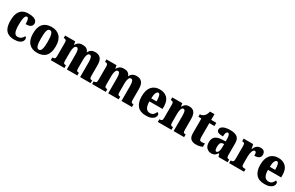

<svg xmlns="http://www.w3.org/2000/svg" viewBox="204 -2131 5547 3612"><g transform="rotate(30 2977.5 -325.0)"><path d="M269 10Q199 10 146.5 -15.5Q94 -41 65 -101.5Q36 -162 36 -266Q36 -375 67 -437Q98 -499 150 -524.5Q202 -550 267 -550Q339 -550 380.5 -535Q422 -520 440 -495.5Q458 -471 458 -444Q458 -423 448 -401.5Q438 -380 408 -365Q378 -350 317 -350Q317 -386 313 -416.5Q309 -447 299 -466Q289 -485 273 -485Q253 -485 239 -465.5Q225 -446 217.5 -398.5Q210 -351 210 -267Q210 -168 231 -117.5Q252 -67 302 -67Q347 -67 379 -91.5Q411 -116 427 -152Q456 -136 456 -105Q456 -80 439.5 -53Q423 -26 382 -8Q341 10 269 10Z M770 10Q656 10 590.5 -59.5Q525 -129 525 -270Q525 -411 588 -480.5Q651 -550 773 -550Q887 -550 952.5 -480.5Q1018 -411 1018 -270Q1018 -129 955 -59.5Q892 10 770 10ZM772 -58Q812 -58 827.5 -112Q843 -166 843 -270Q843 -375 827 -428.5Q811 -482 771 -482Q731 -482 716 -428.5Q701 -375 701 -270Q701 -166 716.5 -112Q732 -58 772 -58Z M1066 0V-58H1070Q1099 -58 1115 -69.5Q1131 -81 1131 -125V-418Q1131 -460 1115.5 -471.5Q1100 -483 1071 -483H1068V-536H1287L1299 -469H1304Q1321 -504 1353 -527Q1385 -550 1449 -550Q1548 -550 1577 -468H1582Q1596 -504 1630 -527Q1664 -550 1722 -550Q1795 -550 1835 -504.5Q1875 -459 1875 -358V-128Q1875 -82 1886.5 -70Q1898 -58 1927 -58H1931V0H1703V-323Q1703 -386 1691 -421.5Q1679 -457 1649 -457Q1617 -457 1602 -415Q1587 -373 1587 -316V-128Q1587 -82 1598 -70Q1609 -58 1639 -58H1643V0H1415V-323Q1415 -386 1404.5 -421.5Q1394 -457 1363 -457Q1342 -457 1328.5 -435.5Q1315 -414 1309 -379.5Q1303 -345 1303 -305V-122Q1303 -81 1316.5 -69.5Q1330 -58 1359 -58H1362V0Z M1964 0V-58H1968Q1997 -58 2013 -69.5Q2029 -81 2029 -125V-418Q2029 -460 2013.5 -471.5Q1998 -483 1969 -483H1966V-536H2185L2197 -469H2202Q2219 -504 2251 -527Q2283 -550 2347 -550Q2446 -550 2475 -468H2480Q2494 -504 2528 -527Q2562 -550 2620 -550Q2693 -550 2733 -504.5Q2773 -459 2773 -358V-128Q2773 -82 2784.5 -70Q2796 -58 2825 -58H2829V0H2601V-323Q2601 -386 2589 -421.5Q2577 -457 2547 -457Q2515 -457 2500 -415Q2485 -373 2485 -316V-128Q2485 -82 2496 -70Q2507 -58 2537 -58H2541V0H2313V-323Q2313 -386 2302.5 -421.5Q2292 -457 2261 -457Q2240 -457 2226.5 -435.5Q2213 -414 2207 -379.5Q2201 -345 2201 -305V-122Q2201 -81 2214.5 -69.5Q2228 -58 2257 -58H2260V0Z M3133 10Q3007 10 2946.5 -62.5Q2886 -135 2886 -265Q2886 -406 2948 -478Q3010 -550 3122 -550Q3226 -550 3286 -488.5Q3346 -427 3346 -308V-256H3060Q3061 -159 3090.5 -114Q3120 -69 3177 -69Q3223 -69 3249.5 -94.5Q3276 -120 3291 -158Q3307 -154 3318 -141.5Q3329 -129 3329 -111Q3329 -83 3309.5 -55Q3290 -27 3247 -8.5Q3204 10 3133 10ZM3177 -323Q3177 -398 3165 -440Q3153 -482 3127 -482Q3099 -482 3080.5 -441Q3062 -400 3062 -323Z M3391 0V-58H3395Q3425 -58 3440.5 -69.5Q3456 -81 3456 -125V-415Q3456 -456 3442 -467.5Q3428 -479 3399 -479H3395V-536H3613L3625 -469H3629Q3646 -503 3675 -526.5Q3704 -550 3763 -550Q3833 -550 3869.5 -504.5Q3906 -459 3906 -358V-128Q3906 -82 3917 -70Q3928 -58 3958 -58H3962V0H3734V-323Q3734 -386 3724.5 -421.5Q3715 -457 3686 -457Q3664 -457 3651.5 -435.5Q3639 -414 3633.5 -379Q3628 -344 3628 -305V-122Q3628 -81 3641.5 -69.5Q3655 -58 3684 -58H3687V0Z M4217 10Q4149 10 4108.5 -25.5Q4068 -61 4068 -149V-466H4003V-520Q4040 -520 4065 -535.5Q4090 -551 4103 -567Q4115 -581 4126 -604.5Q4137 -628 4143 -660H4241V-536H4352V-466H4241V-165Q4241 -122 4251 -103Q4261 -84 4292 -84Q4331 -84 4360 -93V-19Q4344 -11 4308 -0.5Q4272 10 4217 10Z M4552 10Q4495 10 4453.5 -30Q4412 -70 4412 -154Q4412 -236 4460.5 -275Q4509 -314 4607 -318L4679 -321V-374Q4679 -485 4633 -485Q4613 -485 4600.5 -457.5Q4588 -430 4588 -377Q4517 -377 4483 -393Q4449 -409 4449 -446Q4449 -482 4476.5 -505.5Q4504 -529 4549 -539.5Q4594 -550 4648 -550Q4750 -550 4801 -512Q4852 -474 4852 -381V-128Q4852 -87 4863 -72.5Q4874 -58 4904 -58H4908V0H4710L4688 -62H4679Q4659 -35 4642 -19.5Q4625 -4 4604 3Q4583 10 4552 10ZM4622 -66Q4648 -66 4664 -100.5Q4680 -135 4680 -191V-264L4653 -261Q4616 -257 4602 -230Q4588 -203 4588 -151Q4588 -66 4622 -66Z M4939 0V-58H4943Q4973 -58 4989.5 -70Q5006 -82 5006 -130V-411Q5006 -455 4992.5 -467Q4979 -479 4950 -479H4946V-536H5153L5172 -440H5176Q5198 -497 5231 -522.5Q5264 -548 5316 -548Q5367 -548 5389.5 -521Q5412 -494 5412 -454Q5412 -402 5376 -379.5Q5340 -357 5281 -357Q5281 -398 5274 -420Q5267 -442 5243 -442Q5222 -442 5208 -417.5Q5194 -393 5186.5 -355.5Q5179 -318 5179 -277V-125Q5179 -80 5193.5 -69Q5208 -58 5232 -58H5264V0Z M5709 10Q5583 10 5522.5 -62.5Q5462 -135 5462 -265Q5462 -406 5524 -478Q5586 -550 5698 -550Q5802 -550 5862 -488.5Q5922 -427 5922 -308V-256H5636Q5637 -159 5666.5 -114Q5696 -69 5753 -69Q5799 -69 5825.5 -94.5Q5852 -120 5867 -158Q5883 -154 5894 -141.5Q5905 -129 5905 -111Q5905 -83 5885.5 -55Q5866 -27 5823 -8.5Q5780 10 5709 10ZM5753 -323Q5753 -398 5741 -440Q5729 -482 5703 -482Q5675 -482 5656.5 -441Q5638 -400 5638 -323Z"/></g></svg>

Font: Noto Serif Tamil Condensed Black
Style: Italic
Weight: 900
Width: 3
Italic angle: -12°
Designer: Indian Type Foundry, Tom Grace, and the Monotype Design Team
Foundry: Monotype Imaging Inc.
Version: Version 2.003; ttfautohint (v1.8.4.7-5d5b)